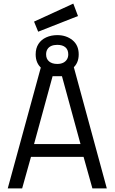

<svg xmlns="http://www.w3.org/2000/svg" viewBox="-20 -1046 636 1066"><path d="M23 0 212 -691H385L573 0H493L444 -175H152L103 0ZM169 -246H427L324 -623H272ZM298 -638Q246 -638 212 -666Q178 -694 178 -744Q178 -778 193.5 -802Q209 -826 236.5 -838.5Q264 -851 298 -851Q348 -851 382.5 -823Q417 -795 417 -744Q417 -694 382.5 -666Q348 -638 298 -638ZM298 -691Q317 -691 330.5 -697.5Q344 -704 351.5 -716Q359 -728 359 -744Q359 -770 343 -783.5Q327 -797 298 -797Q279 -797 265 -791Q251 -785 243.5 -773Q236 -761 236 -744Q236 -719 252.5 -705Q269 -691 298 -691ZM192 -870 169 -926 387 -1026 413 -957Z"/></svg>

Font: Cairo Play
Style: Regular
Weight: 400
Designer: Mohamed Gaber, Accademia di Belle Arti di Urbino
Foundry: Kief Type Foundry, Accademia di Belle Arti di Urbino
Version: Version 3.119